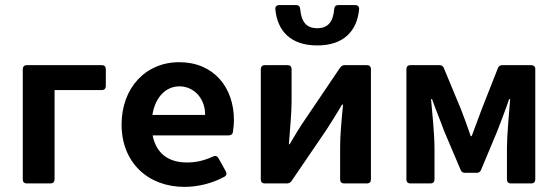

<svg xmlns="http://www.w3.org/2000/svg" viewBox="-20 -727 2212 761"><path d="M70.3 -453.1V-15.6C70.3 -5.9 76.2 0 85.9 0H180.7C190.4 0 196.3 -5.9 196.3 -15.6V-370.1H383.8C393.6 -370.1 399.4 -376 399.4 -385.7V-453.1C399.4 -462.9 393.6 -468.8 383.8 -468.8H85.9C76.2 -468.8 70.3 -462.9 70.3 -453.1Z M907.2 -251C907.2 -380.9 827.1 -480.5 690.4 -480.5C555.7 -480.5 461.9 -377 461.9 -233.4C461.9 -83 566.4 13.7 710.9 13.7C766.6 13.7 823.2 -1 869.1 -26.4C877.9 -31.2 879.9 -39.1 875 -47.9L845.7 -100.6C840.8 -108.4 833 -111.3 824.2 -106.4C785.2 -88.9 753.9 -83 720.7 -83C646.5 -83 598.6 -120.1 585 -190.4H886.7C895.5 -190.4 902.3 -195.3 903.3 -205.1C905.3 -218.8 907.2 -235.4 907.2 -251ZM793 -271.5H584C594.7 -340.8 636.7 -384.8 691.4 -384.8C748 -384.8 793.9 -336.9 793 -271.5Z M1071.3 -690.4C1079.1 -606.4 1129.9 -546.9 1237.3 -546.9C1344.7 -546.9 1395.5 -606.4 1403.3 -690.4C1404.3 -701.2 1397.5 -707 1387.7 -707H1321.3C1311.5 -707 1305.7 -702.1 1304.7 -691.4C1300.8 -644.5 1283.2 -615.2 1237.3 -615.2C1191.4 -615.2 1173.8 -644.5 1169.9 -691.4C1168.9 -702.1 1163.1 -707 1153.3 -707H1086.9C1077.1 -707 1070.3 -701.2 1071.3 -690.4ZM1013.7 -453.1V-15.6C1013.7 -5.9 1019.5 0 1029.3 0H1117.2C1125 0 1130.9 -2.9 1135.7 -9.8L1275.4 -214.8C1293 -241.2 1319.3 -285.2 1335.9 -312.5H1339.8C1334 -253.9 1328.1 -193.4 1328.1 -144.5V-15.6C1328.1 -5.9 1334 0 1343.8 0H1434.6C1444.3 0 1450.2 -5.9 1450.2 -15.6V-453.1C1450.2 -462.9 1444.3 -468.8 1434.6 -468.8H1346.7C1338.9 -468.8 1333 -465.8 1328.1 -459L1189.5 -253.9C1170.9 -227.5 1144.5 -183.6 1127.9 -155.3H1125C1128.9 -213.9 1135.7 -275.4 1135.7 -324.2V-453.1C1135.7 -462.9 1129.9 -468.8 1120.1 -468.8H1029.3C1019.5 -468.8 1013.7 -462.9 1013.7 -453.1Z M1590.8 -453.1V-15.6C1590.8 -5.9 1596.7 0 1606.4 0H1686.5C1696.3 0 1702.1 -5.9 1702.1 -15.6V-141.6C1702.1 -189.5 1693.4 -283.2 1688.5 -334H1692.4C1706.1 -294.9 1726.6 -246.1 1740.2 -208L1805.7 -53.7C1808.6 -45.9 1814.5 -42 1823.2 -42H1869.1C1877.9 -42 1883.8 -45.9 1886.7 -53.7L1951.2 -208C1965.8 -246.1 1984.4 -293.9 1998 -334H2002C1998 -283.2 1989.3 -189.5 1989.3 -141.6V-15.6C1989.3 -5.9 1995.1 0 2004.9 0H2085.9C2095.7 0 2101.6 -5.9 2101.6 -15.6V-453.1C2101.6 -462.9 2095.7 -468.8 2085.9 -468.8H1970.7C1961.9 -468.8 1956.1 -464.8 1953.1 -456.1L1889.6 -294.9C1876 -256.8 1862.3 -222.7 1849.6 -187.5H1845.7C1834 -222.7 1821.3 -256.8 1806.6 -294.9L1739.3 -457C1736.3 -464.8 1730.5 -468.8 1721.7 -468.8H1606.4C1596.7 -468.8 1590.8 -462.9 1590.8 -453.1Z"/></svg>

Font: Ed Sans Neue SemiBold
Style: Regular
Weight: 600
Designer: Stephen Hutchings
Version: Version 1.004;PS 001.004;hotconv 1.0.88;makeotf.lib2.5.64775